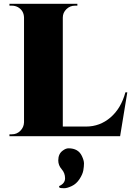

<svg xmlns="http://www.w3.org/2000/svg" viewBox="-20 -720 693 1015"><path d="M43 -10Q69 -10 87.5 -28.5Q106 -47 107 -73V-627Q106 -664 75 -682Q60 -690 43 -690H30V-700H389V-690H376Q350 -690 331 -671.5Q312 -653 312 -627V-51H435Q508 -51 564 -99Q620 -147 643 -232H653L615 0H30V-10ZM292 264Q324 250 324 222.5Q324 195 306 174.5Q288 154 288 128Q288 93 312 76Q328 64 342 64Q394 64 413 105Q424 128 424 144Q424 160 420.5 180.5Q417 201 400.5 226.5Q384 252 359.5 263.5Q335 275 320 275Q305 275 295 273Z"/></svg>

Font: Cinzel Decorative Black
Style: Regular
Weight: 900
Designer: Natanael Gama
Version: Version 1.002;PS 001.002;hotconv 1.0.56;makeotf.lib2.0.21325